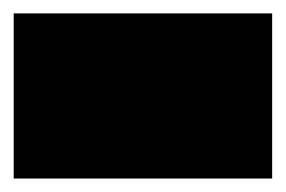

<svg xmlns="http://www.w3.org/2000/svg" viewBox="-281 -264 424 285"><path d="M123 1Q26.4 1 -260.7 1Q-260.7 -60.5 -260.7 -244.1Q-165 -244.1 123 -244.1Q123 -183.6 123 1Z"/></svg>

Font: Star Wars
Style: Regular
Weight: 400
Version: Version 1.0